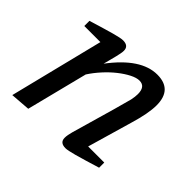

<svg xmlns="http://www.w3.org/2000/svg" viewBox="-122 -671 843 843"><g transform="rotate(45 299.0 -250.0)"><path d="M37 7 146 -431H46V-463Q121 -486 159 -496.5Q197 -507 211 -507Q246 -507 246 -477Q246 -469 244 -459Q242 -449 239 -436L223 -374Q323 -507 424 -507Q517 -507 517 -409Q517 -359 492 -276L432 -69H532V-37Q457 -14 419 -3.5Q381 7 367 7Q332 7 332 -23Q332 -40 339 -64Q415 -327 419.5 -348.5Q424 -370 424 -386Q424 -433 387 -433Q369 -433 344.5 -420.5Q320 -408 294 -387.5Q268 -367 243.5 -340Q219 -313 201 -285L129 0Z"/></g></svg>

Font: Volkhov
Style: Italic
Weight: 400
Italic angle: -12°
Designer: Cyreal (www.cyreal.org)
Foundry: Cyreal (www.cyreal.org)
Version: Version 1.010